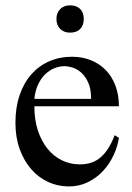

<svg xmlns="http://www.w3.org/2000/svg" viewBox="-20 -669 484 704"><path d="M416 -163.6Q411.1 -130.9 396 -98.9Q380.9 -66.9 357.4 -41.7Q334 -16.6 302.2 -1Q270.5 14.6 231.9 14.6Q192.4 14.6 156.7 -1.7Q121.1 -18.1 94.5 -48.6Q67.9 -79.1 52.2 -122.3Q36.6 -165.5 36.6 -218.8Q36.6 -275.4 52 -320.3Q67.4 -365.2 95 -396.5Q122.6 -427.7 160.6 -444.3Q198.7 -460.9 244.1 -460.9Q281.2 -460.9 312.7 -448.5Q344.2 -436 367.2 -412.6Q390.1 -389.2 403.1 -355.5Q416 -321.8 416 -279.3H106Q106 -229.5 119.1 -189.9Q132.3 -150.4 154.8 -123Q177.2 -95.7 206.8 -81.3Q236.3 -66.9 269 -66.4Q291 -65.9 309.8 -71Q328.6 -76.2 344.7 -88.6Q360.8 -101.1 374.8 -121.8Q388.7 -142.6 400.4 -173.3ZM314 -306.6Q314 -343.8 303.2 -366.9Q292.5 -390.1 277.3 -403.3Q262.2 -416.5 245.6 -421.4Q229 -426.3 216.8 -426.3Q197.3 -426.3 178.5 -418.5Q159.7 -410.6 144.5 -395.5Q129.4 -380.4 119.1 -357.9Q108.9 -335.4 106 -306.6ZM287.1 -599.6Q287.1 -575.7 273.9 -562.5Q260.7 -549.3 236.8 -549.3Q214.4 -549.3 200.7 -563Q187 -576.7 187 -599.6Q187 -622.1 200.7 -635.7Q214.4 -649.4 236.8 -649.4Q260.7 -649.4 273.9 -636.2Q287.1 -623 287.1 -599.6Z"/></svg>

Font: Doulos SIL Phon
Style: Regular
Weight: 400
Designer: Walt Agee, Victor Gaultney, Peter Martin, Debbi Hosken, Becca Hirsbrunner
Foundry: SIL International
Version: Version 5.000